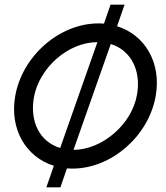

<svg xmlns="http://www.w3.org/2000/svg" viewBox="-20 -710 710 820"><path d="M424 -609C416 -610 408 -610 400 -610C234 -610 75 -471 45 -300C20 -158 91 -39 210 -2L178 90H238L266 9C274 10 282 10 290 10C456 10 615 -129 645 -300C670 -442 599 -561 480 -598L512 -690H452ZM453 -522C538 -496 584 -410 565 -305C543 -178 415 -70 294 -70L453 -522ZM237 -78C151 -104 106 -189 125 -295C147 -418 269 -530 396 -530L237 -78Z"/></svg>

Font: Gauge
Style: Italic
Weight: 400
Italic angle: -80°
Designer: Daniel Pimley
Foundry: Daniel Pimley
Version: Version 1.000;PS 001.001;hotconv 1.0.56